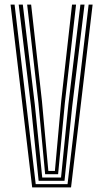

<svg xmlns="http://www.w3.org/2000/svg" viewBox="-20 -820 452 840"><path d="M120.8 0 26.2 -800H43.8L136.2 -14.5H275.5L367.8 -800H385.2L290.8 0ZM149 -29 115.8 -353.8 61.8 -800H79.8L132.2 -363.5L164.8 -43.2H247L279.2 -363.5L331.8 -800H349.8L295.8 -353.8L262.2 -29ZM177.5 -57.8 148 -370 98.8 -800H116.2L163.5 -377.5L191.5 -72.2H220.2L247.8 -377.5L295.2 -800H312.8L263.8 -370L234.2 -57.8Z"/></svg>

Font: Big Shoulders Inline Text Medium
Style: Regular
Weight: 500
Designer: Patric King
Foundry: XO Type Co
Version: Version 1.000